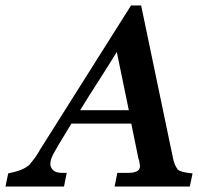

<svg xmlns="http://www.w3.org/2000/svg" viewBox="-27 -682 724 702"><path d="M234 -230 188 -154Q176 -134 168 -119Q160 -104 158 -92Q157 -87 157 -83Q157 -70 167 -60Q177 -50 199 -50H217L207 0H-7L3 -48Q29 -53 49.5 -61Q70 -69 83 -82Q83 -83 84 -84Q84 -85 85 -85Q92 -94 98 -101.5Q104 -109 108 -116L118 -132L117 -131L452 -662H489L604 -111Q610 -78 622 -64H621Q631 -52 677 -48L667 0H392L402 -50H442Q480 -50 484 -69Q485 -71 485 -73Q485 -76 484 -81Q483 -86 481 -99L480 -98L453 -230ZM400 -492Q367 -438 334 -387Q301 -336 266 -279H444Z"/></svg>

Font: New Athena Unicode
Style: Bold Italic
Weight: 700
Designer: J. Rusten 1997; rev. by R. Hancock 2001, 2002, rev. by D. Mastronarde 2002-2021
Foundry: Society for Classical Studies (formerly American Philological Association)
Version: Version 5.008